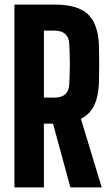

<svg xmlns="http://www.w3.org/2000/svg" viewBox="-20 -820 486 840"><path d="M43 0V-800H218Q319 -800 364 -758.5Q409 -717 413 -621Q414 -573 414 -538Q414 -503 413 -457Q410 -396 391.5 -358Q373 -320 334 -300L425 0H288L212 -279H172V0ZM172 -393H218Q280 -393 283 -451Q288 -539 283 -628Q280 -686 218 -686H172Z"/></svg>

Font: Big Shoulders Display ExtraBold
Style: Regular
Weight: 800
Designer: Patric King
Foundry: XO Type Co
Version: Version 1.000; ttfautohint (v1.8.2)